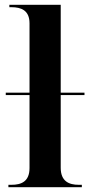

<svg xmlns="http://www.w3.org/2000/svg" viewBox="-20 -780 376 800"><path d="M15 0H321V-10H308C268 -10 233 -24 233 -81V-384H332V-394H233V-760H19V-750H28C68 -750 103 -737 103 -683V-394H4V-384H103V-80C103 -23 68 -10 28 -10H15Z"/></svg>

Font: Noto Serif Display SemiBold
Style: Regular
Weight: 600
Designer: Monotype Design Team
Foundry: Monotype Imaging Inc.
Version: Version 2.009